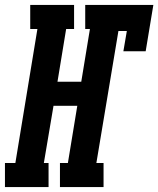

<svg xmlns="http://www.w3.org/2000/svg" viewBox="-63 -755 639 775"><path d="M-43 0V-97H-1L88 -638H59V-735H236V-638H204L169 -425H265L300 -638H281V-735H556L525 -548H435L449 -630H415L326 -97H355V0H179V-97H211L249 -328H153L114 -97H133V0Z"/></svg>

Font: Iosevka Slab Extrabold
Style: Italic
Weight: 800
Italic angle: -9°
Monospace: yes
Designer: Belleve Invis
Foundry: Belleve Invis
Version: Version 11.1.0; ttfautohint (v1.8.3)